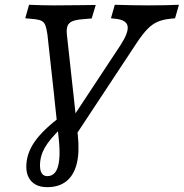

<svg xmlns="http://www.w3.org/2000/svg" viewBox="-20 -591 769 804"><path d="M127.4 -510.6 85.7 -514.5 101.7 -571Q157.3 -568.5 203.5 -568.5H205.2H209.2Q282.5 -568.5 317.8 -569.4Q349.3 -570.2 380.9 -570.2L364 -513.8L325.6 -510.5Q297 -508.1 282.3 -501.7Q267.7 -495.3 262.6 -482Q257.6 -468.7 260.2 -445.2L298.3 -97.1L272 -79.8L484.9 -402.4Q518.8 -454.8 514.4 -481Q509.9 -507.3 465.6 -512.1L444.6 -514.5L460.7 -571Q537.3 -568.5 603.5 -568.5Q672.8 -568.5 729.3 -571L713.1 -514.5L697 -512.9Q663.1 -509.7 640.6 -500Q618 -490.3 597.8 -469.8Q577.7 -449.2 551.9 -410.5L280.9 0H227.7L178.6 -446.4Q175.2 -471 170.3 -484.1Q165.4 -497.1 155.6 -502.7Q145.9 -508.2 127.4 -510.6ZM90.2 106.8Q90.2 52.4 125.1 2.3Q159.9 -47.7 237.3 -105.4L238.1 -56.6Q187.6 -7.8 167.5 27.5Q147.5 62.8 147.5 101.7Q147.5 123.8 155.2 135.2Q162.9 146.6 178.3 146.6Q198.8 146.6 211.4 130.4Q224.1 114.2 227.9 78.6Q231.8 43 225.7 -12.6L207.5 -181.4L286.5 -206.5L305.7 -25.8Q313.5 44.6 301.6 93.5Q289.6 142.4 258.3 167.6Q227.1 192.7 178.2 192.7Q135.7 192.7 112.9 169.7Q90.2 146.7 90.2 106.8Z"/></svg>

Font: Playfair Micro SmCond SmLight
Style: Italic
Weight: 360
Width: 4
Italic angle: -15.6°
Designer: Claus Eggers Sørensen
Foundry: Claus Eggers Sørensen
Version: Version 2.203;Glyphs 3.3 (3326)